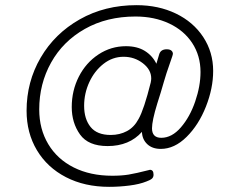

<svg xmlns="http://www.w3.org/2000/svg" viewBox="-20 -622 921 744"><path d="M806 -347Q806 -280 778 -209Q750 -138 703 -91.5Q656 -45 603 -45Q570 -45 550.5 -63.5Q531 -82 530 -111Q481 -56 397 -56Q322 -56 290 -101Q258 -146 258 -207Q258 -271 285.5 -325Q313 -379 361.5 -411Q410 -443 468 -443Q512 -443 541.5 -424.5Q571 -406 586 -375L597 -412Q603 -431 626 -431Q638 -431 644 -426Q650 -421 650 -413L648 -405Q619 -322 615 -305L603 -264Q600 -255 589.5 -221Q579 -187 574 -163Q569 -139 569 -125Q569 -88 605 -88Q646 -88 681 -128.5Q716 -169 736.5 -229Q757 -289 757 -343Q757 -406 725 -455Q693 -504 635.5 -531Q578 -558 505 -558Q394 -558 309 -510Q224 -462 178 -379.5Q132 -297 132 -198Q132 -122 167 -63.5Q202 -5 266 27Q330 59 415 59Q451 59 478.5 54.5Q506 50 557 37L561 36Q575 36 575 55Q575 64 569.5 69.5Q564 75 548 81Q521 92 481.5 97Q442 102 403 102Q308 102 235.5 64.5Q163 27 123 -40Q83 -107 83 -193Q83 -305 137.5 -398.5Q192 -492 289 -547Q386 -602 509 -602Q594 -602 661.5 -569.5Q729 -537 767.5 -478.5Q806 -420 806 -347ZM566 -318Q566 -352 533.5 -377Q501 -402 459 -402Q416 -402 381 -374.5Q346 -347 326 -303.5Q306 -260 306 -212Q306 -161 331 -130Q356 -99 409 -99Q444 -99 472 -114Q500 -129 517 -161Q538 -198 564 -302Q566 -312 566 -318Z"/></svg>

Font: Mali Light
Style: Italic
Weight: 300
Italic angle: -10°
Version: Version 1.000; ttfautohint (v1.6)